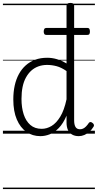

<svg xmlns="http://www.w3.org/2000/svg" viewBox="-20 -914 669 1313"><path d="M256 17Q202 17 160.5 -12Q119 -41 95 -97Q71 -153 71 -234Q71 -285 80.5 -328.5Q90 -372 109 -407Q128 -442 156 -467Q184 -492 220.5 -505.5Q257 -519 303 -519Q336 -519 368.5 -509.5Q401 -500 435 -480V-875Q435 -885 441.5 -889.5Q448 -894 461 -894Q475 -894 481 -889.5Q487 -885 487 -875V-92Q487 -61 496.5 -45.5Q506 -30 527 -30Q538 -30 548 -34.5Q558 -39 568 -49Q578 -59 588 -74Q593 -80 599.5 -79.5Q606 -79 613 -73Q620 -68 622 -61Q624 -54 620 -48Q608 -28 592 -13.5Q576 1 557 9Q538 17 519 17Q491 17 472 5.5Q453 -6 444 -26.5Q435 -47 435 -76Q435 -88 435 -100Q435 -112 435 -123Q412 -69 382 -38.5Q352 -8 320 4.5Q288 17 256 17ZM127 -237Q127 -178 142 -132Q157 -86 187.5 -59.5Q218 -33 265 -33Q300 -33 332.5 -52.5Q365 -72 392 -116Q419 -160 435 -235V-428Q399 -453 366.5 -461.5Q334 -470 302 -470Q270 -470 242.5 -460Q215 -450 194 -431Q173 -412 157.5 -384Q142 -356 134.5 -319.5Q127 -283 127 -237ZM298 -675Q287 -675 283 -681.5Q279 -688 279 -698Q279 -709 283 -716Q287 -723 298 -723H576Q588 -723 591.5 -716Q595 -709 595 -698Q595 -688 591.5 -681.5Q588 -675 576 -675ZM0 369H629V379H0ZM0 -20H629V0H0ZM0 -505H629V-500H0ZM0 -889H629V-879H0Z"/></svg>

Font: Playwrite HR Lijeva Guides
Style: Regular
Weight: 400
Designer: Veronika Burian, José Scaglione
Foundry: TypeTogether
Version: Version 1.003